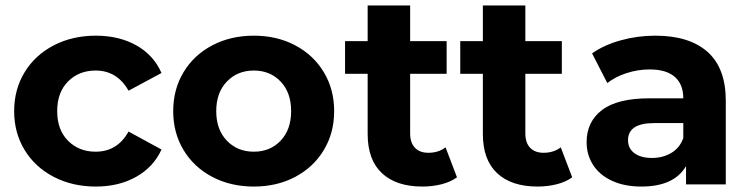

<svg xmlns="http://www.w3.org/2000/svg" viewBox="-20 -677 2754 705"><path d="M32 -269Q32 -349 70.5 -412Q109 -475 177.5 -510.5Q246 -546 332 -546Q417 -546 480.5 -510.5Q544 -475 573 -409L452 -344Q410 -418 331 -418Q270 -418 230 -378Q190 -338 190 -269Q190 -200 230 -160Q270 -120 331 -120Q411 -120 452 -194L573 -128Q544 -64 480.5 -28Q417 8 332 8Q246 8 177.5 -27.5Q109 -63 70.5 -126Q32 -189 32 -269Z M616 -269Q616 -349 654 -412Q692 -475 759.5 -510.5Q827 -546 912 -546Q997 -546 1064 -510.5Q1131 -475 1169 -412Q1207 -349 1207 -269Q1207 -189 1169 -126Q1131 -63 1064 -27.5Q997 8 912 8Q827 8 759.5 -27.5Q692 -63 654 -126Q616 -189 616 -269ZM1049 -269Q1049 -337 1010.5 -377.5Q972 -418 912 -418Q852 -418 813 -377.5Q774 -337 774 -269Q774 -201 813 -160.5Q852 -120 912 -120Q972 -120 1010.5 -160.5Q1049 -201 1049 -269Z M1658 -26Q1635 -9 1601.5 -0.5Q1568 8 1531 8Q1435 8 1382.5 -41Q1330 -90 1330 -185V-406H1247V-526H1330V-657H1486V-526H1620V-406H1486V-187Q1486 -153 1503.5 -134.5Q1521 -116 1553 -116Q1590 -116 1616 -136Z M2081 -26Q2058 -9 2024.5 -0.5Q1991 8 1954 8Q1858 8 1805.5 -41Q1753 -90 1753 -185V-406H1670V-526H1753V-657H1909V-526H2043V-406H1909V-187Q1909 -153 1926.5 -134.5Q1944 -116 1976 -116Q2013 -116 2039 -136Z M2645 -307V0H2499V-67Q2455 8 2335 8Q2273 8 2227.5 -13Q2182 -34 2158 -71Q2134 -108 2134 -155Q2134 -230 2190.5 -273Q2247 -316 2365 -316H2489Q2489 -367 2458 -394.5Q2427 -422 2365 -422Q2322 -422 2280.5 -408.5Q2239 -395 2210 -372L2154 -481Q2198 -512 2259.5 -529Q2321 -546 2386 -546Q2511 -546 2578 -486.5Q2645 -427 2645 -307ZM2489 -170V-225H2382Q2286 -225 2286 -162Q2286 -132 2309.5 -114.5Q2333 -97 2374 -97Q2414 -97 2445 -115.5Q2476 -134 2489 -170Z"/></svg>

Font: Montserrat-Bold
Style: Bold
Weight: 700
Version: Version 7.200